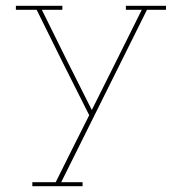

<svg xmlns="http://www.w3.org/2000/svg" viewBox="-20 -395 630 665"><path d="M266 250H92V236H173Q202 178 231 119.5Q260 61 289 4Q243 -87 197.5 -178Q152 -269 107 -361H35V-375H196V-361H125Q168 -273 211 -187Q254 -101 298 -14Q340 -97 383.5 -185Q427 -273 471 -361H416V-375H555V-361H489Q414 -211 340.5 -62.5Q267 86 192 236H266Z"/></svg>

Font: Josefin Slab Thin
Style: Regular
Weight: 100
Designer: Santiago Orozco
Foundry: Typemade
Version: Version 2.000